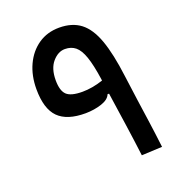

<svg xmlns="http://www.w3.org/2000/svg" viewBox="-129 -807 844 917"><g transform="rotate(-20 293.0 -349.0)"><path d="M436 4.9Q426.3 -72.3 414.3 -156Q402.3 -239.7 389.6 -325.2H381.8Q372.6 -300.8 335 -288.3Q297.4 -275.9 253.4 -275.4Q159.2 -274.9 115 -319.3Q70.8 -363.8 70.8 -463.9Q70.8 -532.2 95.9 -586.4Q121.1 -640.6 166.7 -671.9Q212.4 -703.1 272.9 -703.1Q338.4 -703.1 380.9 -670.7Q423.3 -638.2 449 -566.7Q474.6 -495.1 489.3 -378.4Q498.5 -307.1 506.8 -249Q515.1 -190.9 523.4 -132.3Q531.7 -73.7 540.5 0ZM379.4 -395.5Q378.9 -399.4 378.4 -403.8Q367.7 -478 353 -520.3Q338.4 -562.5 316.9 -580.1Q295.4 -597.7 263.7 -597.7Q229 -597.7 200.4 -564.7Q171.9 -531.7 171.9 -472.2Q171.9 -419.4 193.6 -398.2Q215.3 -377 273.9 -377Q323.7 -377 379.4 -395.5Z"/></g></svg>

Font: Cascadia Mono PL
Style: Regular
Weight: 400
Monospace: yes
Designer: Aaron Bell
Foundry: Saja Typeworks
Version: Version 2404.023; ttfautohint (v1.8.4)